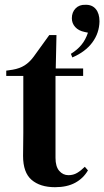

<svg xmlns="http://www.w3.org/2000/svg" viewBox="-20 -765 434 799"><path d="M281 -526 275 -541Q301 -557 318.5 -578Q336 -599 346 -629L332 -632Q307 -637 293 -652.5Q279 -668 279 -689Q279 -714 294.5 -730Q310 -746 335 -745Q363 -746 378.5 -727.5Q394 -709 394 -676Q393 -627 364 -588Q335 -549 281 -526ZM209 14Q147 14 111.5 -16.5Q76 -47 76 -116Q76 -140 76.5 -161.5Q77 -183 77 -212V-449H6V-471L33 -475Q62 -480 82.5 -493Q103 -506 120 -529L185 -619H215L212 -480H326V-449H211V-108Q211 -72 226.5 -54Q242 -36 265 -36Q285 -36 301 -45.5Q317 -55 333 -71L346 -56Q327 -23 293 -4.5Q259 14 209 14Z"/></svg>

Font: DM Serif Text
Style: Regular
Weight: 400
Designer: Colophon Foundry, Frank Grießhammer
Foundry: Colophon Foundry
Version: Version 5.200; ttfautohint (v1.8.3)